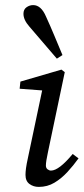

<svg xmlns="http://www.w3.org/2000/svg" viewBox="-20 -722 328 753"><path d="M80 -36Q80 -47 82 -62.5Q84 -78 90 -105L148 -380L164 -366L57 -374L60 -402L221 -449L234 -439L168 -125Q160 -88 160 -73Q160 -63 166.5 -58Q173 -53 180 -53Q211 -53 265 -118L288 -101Q268 -73 244.5 -47.5Q221 -22 193.5 -5.5Q166 11 132 11Q111 11 95.5 -0.5Q80 -12 80 -36ZM225 -506 203 -492Q176 -524 149 -555Q122 -586 95 -618Q72 -644 72 -668Q72 -685 84 -693.5Q96 -702 110 -702Q141 -702 160 -658Q177 -621 193 -582.5Q209 -544 225 -506Z"/></svg>

Font: Lisu Bosa
Style: Italic
Weight: 400
Italic angle: -19°
Designer: David Morse, Annie Olsen, Victor Gaultney, Frank Grießhammer (Latin)
Foundry: SIL International
Version: Version 2.000